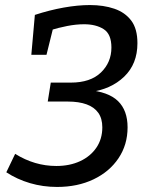

<svg xmlns="http://www.w3.org/2000/svg" viewBox="-20 -730 595 760"><path d="M206 10Q150 10 99 -5Q48 -20 5 -48L40 -121Q117 -73 203 -73Q256 -73 297 -92Q338 -111 361.5 -145.5Q385 -180 385 -226Q385 -261 369 -283.5Q353 -306 322.5 -317Q292 -328 249 -328H169L181 -403H260Q338 -403 379.5 -443Q421 -483 421 -542Q421 -595 390.5 -614.5Q360 -634 313 -634Q281 -634 245.5 -627Q210 -620 178 -610L192 -626L164 -513H104L118 -671Q176 -690 232 -700Q288 -710 336 -710Q390 -710 432.5 -695.5Q475 -681 499.5 -648.5Q524 -616 524 -559Q524 -477 471.5 -426.5Q419 -376 334 -365L326 -374Q409 -367 447 -330Q485 -293 485 -226Q485 -157 449 -103.5Q413 -50 350 -20Q287 10 206 10Z"/></svg>

Font: Bitter Thin Medium
Style: Italic
Weight: 500
Italic angle: -9°
Version: Version 3.021